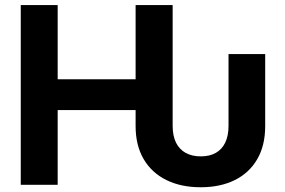

<svg xmlns="http://www.w3.org/2000/svg" viewBox="-20 -748 1154 777"><path d="M792.5 9.8Q712.4 9.8 653.1 -19.5Q593.8 -48.8 561.3 -104.2Q528.8 -159.7 528.8 -237.8V-302.7H213.4V0H64V-727.5H213.4V-427.2H528.8V-727.5H678.7V-238.8Q678.7 -198.7 692.1 -171.1Q705.6 -143.6 731.2 -129.4Q756.8 -115.2 792.5 -115.2Q828.6 -115.2 853.5 -129.4Q878.4 -143.6 891.6 -171.1Q904.8 -198.7 904.8 -238.8V-529.3H1053.2V-237.8Q1053.2 -159.2 1021 -103.8Q988.8 -48.3 930.2 -19.3Q871.6 9.8 792.5 9.8Z"/></svg>

Font: Inter 17pt
Style: Bold
Weight: 700
Version: Version 4.001;git-66647c0bb